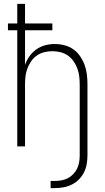

<svg xmlns="http://www.w3.org/2000/svg" viewBox="-20 -755 540 990"><path d="M261 215H241V178H261Q279 178 296.5 175Q314 172 329.5 164Q345 156 357.5 143Q370 130 377.5 114.5Q385 99 388 81.5Q391 64 391 46V-320Q391 -341 388.5 -362Q386 -383 378.5 -402.5Q371 -422 359 -439.5Q347 -457 329.5 -469Q312 -481 291.5 -486Q271 -491 250 -491Q229 -491 208.5 -486Q188 -481 170.5 -469Q153 -457 141 -439.5Q129 -422 121.5 -402.5Q114 -383 111.5 -362Q109 -341 109 -320V0H69V-599H21V-634H69V-735H109V-634H250V-599H109V-420Q117 -444 132 -465Q147 -486 167.5 -500.5Q188 -515 212.5 -521.5Q237 -528 262 -528Q288 -528 313 -521.5Q338 -515 358.5 -500.5Q379 -486 393.5 -464.5Q408 -443 416.5 -419.5Q425 -396 428 -370.5Q431 -345 431 -320V46Q431 69 427 91.5Q423 114 413 134Q403 154 386.5 170.5Q370 187 349.5 197Q329 207 306.5 211Q284 215 261 215Z"/></svg>

Font: Iosevka Term Curly Extralight
Style: Regular
Weight: 200
Designer: Belleve Invis
Foundry: Belleve Invis
Version: Version 32.3.0